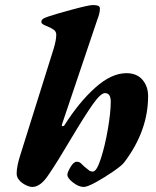

<svg xmlns="http://www.w3.org/2000/svg" viewBox="-20 -727 619 761"><path d="M46 -39Q46 -67 60 -111L193 -535Q203 -568 203 -590Q203 -602 192.5 -609.5Q182 -617 164 -624Q154 -628 149 -631.5Q144 -635 144 -640Q144 -647 149.5 -651.5Q155 -656 173 -662Q206 -673 269.5 -690Q333 -707 348 -707Q360 -707 368 -704.5Q376 -702 376 -693Q376 -682 373 -671Q370 -660 366 -650L226 -235L225 -231Q225 -227 229 -227Q234 -227 237 -233Q294 -323 358 -380Q422 -437 481 -437Q522 -437 544.5 -411Q567 -385 567 -346Q567 -208 472 -83Q463 -71 429 -47.5Q395 -24 360.5 -5Q326 14 312 14Q292 14 269.5 -3.5Q247 -21 247 -34Q247 -44 259.5 -65Q272 -86 284 -86Q292 -86 296.5 -83Q301 -80 305.5 -75Q310 -70 314 -67Q326 -57 332.5 -52Q339 -47 348 -47Q363 -47 379.5 -97.5Q396 -148 407.5 -215Q419 -282 419 -324Q419 -358 396 -358Q379 -358 347 -312.5Q315 -267 259 -173Q209 -88 173 -35Q141 14 108 14Q98 14 83 7Q68 0 57 -12Q46 -24 46 -39Z"/></svg>

Font: EB Garamond ExtraBold
Style: Italic
Weight: 800
Italic angle: -17.2°
Designer: Georg Duffner and Octavio Pardo
Foundry: Georg Duffner
Version: Version 1.000